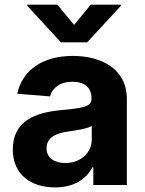

<svg xmlns="http://www.w3.org/2000/svg" viewBox="-20 -792 620 822"><path d="M34.8 -152.3C34.8 -44.4 111.9 10.3 215.9 10.3C296.5 10.3 348.7 -24.9 375.4 -75.6H379.6V0H523.1V-367.9C523.1 -497.9 413 -552.6 291.5 -552.6C160.9 -552.6 74.9 -490.1 54 -390.6L193.9 -379.3C204.2 -415.5 236.5 -442.1 290.8 -442.1C342.3 -442.1 371.8 -416.2 371.8 -371.4V-369.3C371.8 -334.2 334.5 -329.5 239.7 -320.3C131.7 -310.4 34.8 -274.1 34.8 -152.3ZM240.8 -610.8H353.3L497.5 -767V-772H368.6L297.2 -685.4L225.9 -772H96.9V-767ZM179.3 -157.3C179.3 -199.9 214.5 -220.9 267.8 -228.3C300.8 -233 354.8 -240.8 372.9 -252.8V-195C372.9 -137.8 325.6 -94.1 259.2 -94.1C212.7 -94.1 179.3 -115.8 179.3 -157.3Z"/></svg>

Font: Inter-Hewn
Style: Bold
Weight: 700
Designer: Rasmus Andersson
Foundry: rsms
Version: Version 3.012;git-f93a4a705